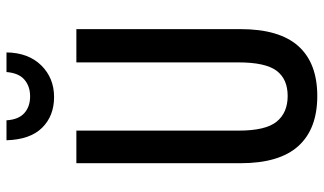

<svg xmlns="http://www.w3.org/2000/svg" viewBox="-218 -746 974 577"><g transform="rotate(-90 268.5 -457.0)"><path d="M470 -221Q470 -104 419 -47Q368 10 269 10Q170 10 118.5 -47Q67 -104 67 -221V-714H165V-226Q165 -145 192 -112Q219 -79 269 -79Q320 -79 345 -112.5Q370 -146 370 -227V-714H470ZM400 -924Q399 -858 361 -819.5Q323 -781 266 -781Q209 -781 173.5 -817Q138 -853 136 -924H196Q198 -888 217.5 -870.5Q237 -853 268 -853Q298 -853 318 -870Q338 -887 341 -924Z"/></g></svg>

Font: Noto Sans Telugu ExtraCondensed Medium
Style: Regular
Weight: 500
Width: 2
Designer: Jelle Bosma - Monotype Design Team
Foundry: Monotype Imaging Inc.
Version: Version 2.005; ttfautohint (v1.8.4.7-5d5b)